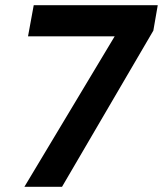

<svg xmlns="http://www.w3.org/2000/svg" viewBox="-20 -720 628 740"><path d="M74 0 422 -580H88L110 -700H588L571 -602L219 0Z"/></svg>

Font: DM Sans 11pt ExtraBold
Style: Italic
Weight: 800
Italic angle: -10°
Version: Version 4.004;gftools[0.9.30]